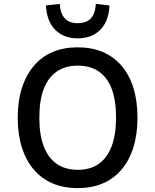

<svg xmlns="http://www.w3.org/2000/svg" viewBox="-20 -957 798 986"><path d="M379 9Q307 9 250.5 -15Q194 -39 154 -85.5Q114 -132 92.5 -199.5Q71 -267 71 -352Q71 -438 92.5 -505Q114 -572 154 -619Q194 -666 250.5 -690Q307 -714 379 -714Q451 -714 507.5 -690Q564 -666 604 -619.5Q644 -573 665 -506Q686 -439 686 -353Q686 -268 665 -200.5Q644 -133 604 -86Q564 -39 507.5 -15Q451 9 379 9ZM379 -85Q443 -85 486.5 -115Q530 -145 553 -205Q576 -265 576 -353Q576 -442 553.5 -501Q531 -560 487 -590Q443 -620 379 -620Q316 -620 272 -590Q228 -560 205 -501Q182 -442 182 -352Q182 -264 205 -204.5Q228 -145 272 -115Q316 -85 379 -85ZM379 -760Q307 -760 263.5 -804Q220 -848 216 -929L287 -937Q289 -890 311.5 -864Q334 -838 379 -838Q425 -838 447.5 -864Q470 -890 472 -937L542 -929Q539 -848 495 -804Q451 -760 379 -760Z"/></svg>

Font: Nunito Sans 7pt SemiCondensed SemiBold
Style: Regular
Weight: 600
Width: 4
Designer: Vernon Adams
Foundry: Vernon Adams
Version: Version 3.101;gftools[0.9.27]